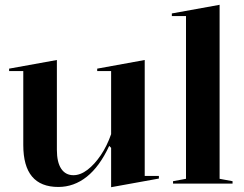

<svg xmlns="http://www.w3.org/2000/svg" viewBox="-20 -765 1017 800"><path d="M223 14Q150 14 113.5 -29.5Q77 -73 77 -161V-469H18V-479L217 -515V-141Q217 -89 235 -62Q253 -35 286 -35Q315 -35 344.5 -57.5Q374 -80 400 -118.5Q426 -157 443 -206V-469H385V-479L583 -515V-32H642V-21L443 15V-149L435 -157Q395 -71 341.5 -28.5Q288 14 223 14Z M895 -20 949 -10V0H701V-10L755 -20V-698H696V-709L895 -745Z"/></svg>

Font: Kalnia Medium
Style: Regular
Weight: 500
Designer: Frida Medrano
Foundry: Frida Medrano
Version: Version 1.105